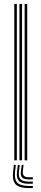

<svg xmlns="http://www.w3.org/2000/svg" viewBox="-20 -820 212 982"><path d="M106 0V-800H119.2V0ZM53 0V-800H66.2V0ZM79.5 0V-800H92.8V0ZM61 23.5 57 59.2Q52.8 97.5 68.8 114.2Q84.8 131 126.5 131H147.8V142H126.5Q78.5 142 60.1 122.8Q41.8 103.5 47 59.2L51 23.5ZM100.5 23.5 96.8 55.5Q93.2 86.8 126.5 86.8H147.8V97.5H126.5Q102.2 97.5 93.1 87.8Q84 78 87 55.5L91 23.5ZM81 23.5 77 57.2Q73.5 84.8 85 96.8Q96.5 108.8 126.5 108.8H147.8V119.8H126.5Q90.2 119.8 76.5 105.2Q62.8 90.8 67 57.2L71 23.5Z"/></svg>

Font: Big Shoulders Inline Display
Style: Regular
Weight: 400
Designer: Patric King
Foundry: XO Type Co
Version: Version 1.000